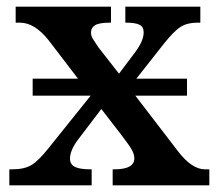

<svg xmlns="http://www.w3.org/2000/svg" viewBox="-20 -556 654 576"><path d="M608 -48V0H318V-48H323Q383 -48 383 -81Q383 -93 375.5 -106.5Q368 -120 345 -150L284 -229L214 -137Q190 -105 190 -80Q190 -63 204.5 -55.5Q219 -48 252 -48H255V0H8V-48H17Q53 -48 74.5 -61Q96 -74 126 -112L252 -269H78V-320H214L126 -435Q84 -488 40 -488H27V-536H313V-488H310Q278 -488 265.5 -480.5Q253 -473 253 -459Q253 -449 258 -440.5Q263 -432 276 -413L337 -335L386 -400Q411 -434 411 -459Q411 -476 398 -482Q385 -488 359 -488H356V-536H581V-488H572Q542 -488 522 -475.5Q502 -463 471 -424L389 -320H541V-269H386L515 -101Q556 -48 595 -48Z"/></svg>

Font: Noto Serif SemiBold
Style: Regular
Weight: 600
Designer: Monotype Design Team
Foundry: Monotype Imaging Inc.
Version: Version 1.001